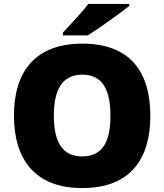

<svg xmlns="http://www.w3.org/2000/svg" viewBox="-20 -998 837 977"><path d="M638 -968V-978H429C396 -933 334 -869 300 -832V-818H427C481 -852 591 -930 638 -968ZM745 -409C745 -631 643 -776 399 -776C158 -776 51 -632 51 -410C51 -187 158 -41 398 -41C643 -41 745 -188 745 -409ZM254 -409C254 -538 294 -618 399 -618C504 -618 542 -538 542 -409C542 -280 504 -202 398 -202C295 -202 254 -280 254 -409Z"/></svg>

Font: Noto Sans Tamil UI Black
Style: Regular
Weight: 900
Designer: Jelle Bosma - Monotype Design Team
Foundry: Monotype Imaging Inc.
Version: Version 2.004